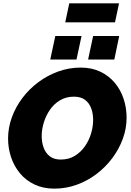

<svg xmlns="http://www.w3.org/2000/svg" viewBox="-20 -1116 778 1142"><path d="M303 6Q237 6 185.5 -18.5Q134 -43 99 -85Q64 -127 46 -180.5Q28 -234 28 -292Q28 -356 50.5 -418Q73 -480 113.5 -533.5Q154 -587 208.5 -627.5Q263 -668 327 -691Q391 -714 460 -714Q526 -714 577 -689.5Q628 -665 663 -623Q698 -581 715.5 -527.5Q733 -474 733 -416Q733 -352 710.5 -290.5Q688 -229 648 -175.5Q608 -122 554 -81Q500 -40 436 -17Q372 6 303 6ZM341 -167Q389 -167 425 -189Q461 -211 485.5 -246.5Q510 -282 522 -323Q534 -364 534 -403Q534 -440 522.5 -471.5Q511 -503 486 -522Q461 -541 420 -541Q373 -541 337 -519.5Q301 -498 277 -463Q253 -428 240.5 -387Q228 -346 228 -307Q228 -270 239.5 -238Q251 -206 276 -186.5Q301 -167 341 -167ZM279 -762 309 -902H465L435 -762ZM504 -762 534 -902H689L660 -762ZM368 -983 392 -1096H688L664 -983Z"/></svg>

Font: Raleway Thin Black
Style: Italic
Weight: 900
Italic angle: -12°
Version: Version 4.026